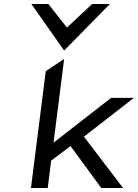

<svg xmlns="http://www.w3.org/2000/svg" viewBox="-20 -941 690 961"><path d="M301 -688 530 -921H441L315 -803L222 -921H137ZM400 -257 650 -451H536L248 -227L301 -646L209 -585L135 0H219L236 -137L333 -210L487 0H596Z"/></svg>

Font: Charger
Style: BdIt
Weight: 400
Designer: Jasper
Foundry: Cannot Into Space Fonts
Version: Version 0.98